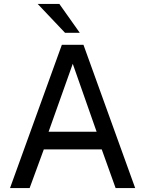

<svg xmlns="http://www.w3.org/2000/svg" viewBox="-20 -949 733 969"><path d="M292.2 -723H401.2L662.2 0H563.4L493.5 -195H201.1L129.6 0H30.6ZM467.6 -284.1 347.2 -627 225.2 -284.1ZM170.3 -929 308.2 -783.5H382.6L279.6 -929Z"/></svg>

Font: Public Sans VF
Style: Regular
Weight: 400
Designer: Pablo Impallari, Rodrigo Fuenzalida (Modified by Dan O. Williams and USWDS)
Version: Version 1.003